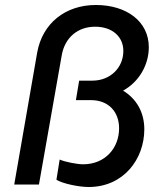

<svg xmlns="http://www.w3.org/2000/svg" viewBox="-20 -739 660 769"><path d="M335 10C476 10 558 -103 558 -221C558 -289 527 -343 473 -376C538 -412 576 -480 576 -550C576 -653 487 -719 364 -719C241 -719 150 -645 129 -529L37 0H136L227 -516C239 -588 291 -632 361 -632C431 -632 474 -591 474 -535C474 -468 422 -416 350 -416H297L284 -338H344C415 -338 457 -291 457 -225C457 -147 402 -81 313 -81C290 -81 241 -90 219 -100L206 -19C232 -3 297 10 335 10Z"/></svg>

Font: Fixel Display 20240404 Medium
Style: Italic
Weight: 500
Italic angle: -10°
Designer: AlfaBravo + MacPaw
Foundry: Kyrylo Tkachov, Marchela Mozhyna, Serhii Makarenko, Maria Weinstein, Zakhar Kryvoshyya
Version: Version 1.211;Glyphs 3.2 (3225)